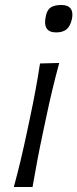

<svg xmlns="http://www.w3.org/2000/svg" viewBox="-20 -750 310 770"><path d="M35.5 0Q50.5 -55.5 62.8 -107Q75 -158.5 88 -219.5L98.5 -269Q112.5 -334.5 122.2 -387.2Q132 -440 140.5 -495.5L217.5 -497.5Q202.5 -442 189.8 -389Q177 -336 163 -269L152.5 -219.5Q139.5 -158.5 129.8 -107Q120 -55.5 110.5 0ZM205 -620Q148 -620 164.5 -689Q170.5 -713 185.5 -721.5Q200.5 -730 226.5 -730Q253 -730 263.5 -715.2Q274 -700.5 268.5 -674Q261.5 -644 246.5 -632Q231.5 -620 205 -620Z"/></svg>

Font: Commissioner Flair Light
Style: Italic
Weight: 300
Italic angle: -12°
Designer: Kostas Bartsokas
Foundry: Kostas Bartsokas
Version: Version 1.000; ttfautohint (v1.8.3)